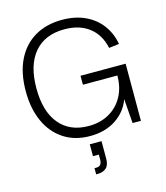

<svg xmlns="http://www.w3.org/2000/svg" viewBox="-140 -844 1039 1201"><g transform="rotate(-15 380.0 -243.5)"><path d="M359 10Q260 10 188.5 -37Q117 -84 79 -168Q41 -252 41 -364Q41 -484 82.5 -567.5Q124 -651 199 -694.5Q274 -738 374 -738Q459 -738 523 -708.5Q587 -679 627.5 -625.5Q668 -572 681 -500L615 -492Q596 -581 533.5 -629Q471 -677 374 -677Q247 -677 178.5 -596Q110 -515 110 -365Q110 -215 177.5 -134Q245 -53 366 -53Q442 -53 499 -85.5Q556 -118 588 -176Q620 -234 620 -312H397V-370H689V0H635L623 -158Q596 -82 526.5 -36Q457 10 359 10ZM332 251V211H342Q365 211 372.5 198.5Q380 186 380 168V136H342V59H418V172Q418 215 397 233Q376 251 342 251Z"/></g></svg>

Font: BDO Grotesk Light
Style: Regular
Weight: 300
Designer: Deni Anggara
Foundry: Lokal Container
Version: Version 2.000